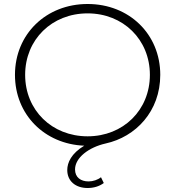

<svg xmlns="http://www.w3.org/2000/svg" viewBox="-20 -725 878 962"><path d="M419 -705C627 -705 783 -554 783 -350C783 -167 660 -39 509 -6C425 13 356 65 356 124C356 164 385 184 424 184C446 184 470 176 486 163C486 163 500 192 500 192C477 209 449 217 419 217C358 217 317 182 317 127C317 90 337 44 402 5C203 -3 55 -151 55 -350C55 -554 211 -705 419 -705ZM419 -42C597 -42 731 -173 731 -350C731 -527 597 -658 419 -658C240 -658 106 -527 106 -350C106 -173 240 -42 419 -42Z"/></svg>

Font: TamingNoise
Style: Regular
Weight: 500
Designer: Julieta Ulanovsky
Foundry: Julieta Ulanovsky
Version: ""